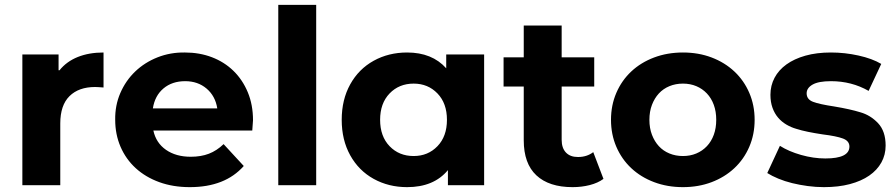

<svg xmlns="http://www.w3.org/2000/svg" viewBox="-20 -762 3688 790"><path d="M225 -473Q254 -509 300 -527.5Q346 -546 406 -546V-402Q393 -403 384.5 -403.5Q376 -404 371 -404Q304 -404 266 -366.5Q228 -329 228 -254V0H72V-538H221V-473Z M1018 -225H611Q622 -174 663 -145.5Q704 -117 765 -117Q807 -117 839.5 -129.5Q872 -142 900 -169L983 -79Q906 8 761 8Q692 8 635.5 -12.5Q579 -33 538.5 -70Q498 -107 476 -158Q454 -209 454 -269Q453 -328 475 -379Q497 -430 536 -467.5Q575 -505 628 -526Q681 -547 741 -546Q801 -546 852 -526.5Q903 -507 940.5 -470.5Q978 -434 999.5 -382.5Q1021 -331 1021 -267Q1021 -264 1018 -225ZM609 -316H874Q866 -367 830 -397.5Q794 -428 742 -428Q688 -428 652.5 -398Q617 -368 609 -316Z M1125 -742H1281V0H1125Z M1972 -538V0H1823V-62Q1765 8 1655 8Q1579 8 1517.5 -26Q1456 -60 1421 -123Q1386 -186 1386 -269Q1386 -352 1421 -415Q1456 -478 1517.5 -512Q1579 -546 1655 -546Q1758 -546 1816 -481V-538ZM1819 -269Q1819 -337 1780 -377.5Q1741 -418 1682 -418Q1622 -418 1583 -377.5Q1544 -337 1544 -269Q1544 -201 1583 -160.5Q1622 -120 1682 -120Q1741 -120 1780 -160.5Q1819 -201 1819 -269Z M2463 -26Q2440 -9 2406.5 -0.5Q2373 8 2336 8Q2239 8 2187 -40.5Q2135 -89 2135 -185V-406H2052V-526H2135V-657H2291V-526H2425V-406H2291V-187Q2291 -153 2308.5 -134.5Q2326 -116 2358 -116Q2395 -116 2421 -136Z M2494 -269Q2494 -329 2516 -380Q2538 -431 2577.5 -468Q2617 -505 2671.5 -525.5Q2726 -546 2790 -546Q2854 -546 2908 -525.5Q2962 -505 3001.5 -468Q3041 -431 3063 -380Q3085 -329 3085 -269Q3085 -209 3063 -158Q3041 -107 3001.5 -70Q2962 -33 2908 -12.5Q2854 8 2790 8Q2726 8 2671.5 -12.5Q2617 -33 2577.5 -70Q2538 -107 2516 -158Q2494 -209 2494 -269ZM2927 -269Q2927 -303 2917 -330.5Q2907 -358 2888.5 -377.5Q2870 -397 2845 -407.5Q2820 -418 2790 -418Q2760 -418 2734.5 -407.5Q2709 -397 2691 -377.5Q2673 -358 2662.5 -330.5Q2652 -303 2652 -269Q2652 -235 2662.5 -207.5Q2673 -180 2691 -160.5Q2709 -141 2734.5 -130.5Q2760 -120 2790 -120Q2820 -120 2845 -130.5Q2870 -141 2888.5 -160.5Q2907 -180 2917 -207.5Q2927 -235 2927 -269Z M3137 -50 3189 -162Q3225 -139 3276 -124.5Q3327 -110 3376 -110Q3475 -110 3475 -159Q3475 -182 3448.5 -192Q3422 -202 3365 -209Q3332 -214 3305 -219.5Q3278 -225 3256 -232Q3235 -238 3215.5 -249.5Q3196 -261 3181.5 -278Q3167 -295 3158.5 -318.5Q3150 -342 3150 -372Q3150 -410 3167 -442Q3184 -474 3216 -497Q3248 -520 3294 -533Q3340 -546 3399 -546Q3456 -546 3512.5 -533.5Q3569 -521 3606 -499L3554 -388Q3484 -428 3399 -428Q3348 -428 3323.5 -414Q3299 -400 3299 -378Q3299 -353 3325.5 -343Q3352 -333 3412 -324Q3478 -313 3520 -300Q3562 -288 3593 -255Q3624 -222 3624 -163Q3624 -125 3606.5 -93.5Q3589 -62 3556.5 -39.5Q3524 -17 3477 -4.5Q3430 8 3370 8Q3337 8 3303.5 3.5Q3270 -1 3239.5 -8.5Q3209 -16 3182.5 -27Q3156 -38 3137 -50Z"/></svg>

Font: CMG Sans
Style: Bold
Weight: 700
Designer: Julieta Ulanovsky
Foundry: Julieta Ulanovsky
Version: Version 7.200